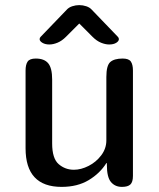

<svg xmlns="http://www.w3.org/2000/svg" viewBox="-20 -731 620 751"><path d="M184 -170Q184 -111 209.5 -89Q235 -67 269 -67Q297 -67 326.5 -82Q356 -97 376 -123.5Q396 -150 396 -182V-430Q396 -475 411.5 -488.5Q427 -502 460 -502Q484 -502 492 -490Q500 -478 500 -455V-43Q500 -19 490 -9.5Q480 0 457 0Q430 0 414 -19Q398 -38 398 -86V-93H396Q371 -53 327 -26.5Q283 0 221 0Q80 0 80 -151V-455Q80 -478 88 -490Q96 -502 120 -502Q153 -502 168.5 -483.5Q184 -465 184 -420ZM290 -639 238 -587Q222 -571 205 -564Q188 -557 173 -557Q157 -557 146 -563.5Q135 -570 135 -578Q135 -583 139 -587L241 -693Q249 -702 262.5 -706.5Q276 -711 290 -711Q304 -711 317.5 -706.5Q331 -702 339 -693L441 -587Q445 -583 445 -578Q445 -570 434.5 -563.5Q424 -557 407 -557Q392 -557 375 -564Q358 -571 342 -587Z"/></svg>

Font: Marmelad
Style: Regular
Weight: 400
Designer: Manvel Shmavonyan
Foundry: Cyreal
Version: Version 1.110; ttfautohint (v1.8.4.7-5d5b)